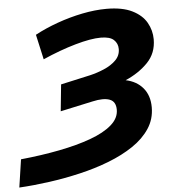

<svg xmlns="http://www.w3.org/2000/svg" viewBox="-136 -763 848 926"><g transform="rotate(-5 288.0 -300.0)"><path d="M-80 111 -60 -24Q40 -34 127 -51Q214 -68 280 -92Q346 -116 383.5 -148.5Q421 -181 421 -222Q421 -262 391 -273Q361 -284 308 -272L151 -238L164 -367L308 -399Q342 -407 376 -421.5Q410 -436 433 -458.5Q456 -481 456 -513Q456 -540 437 -557.5Q418 -575 374 -575Q326 -575 250.5 -553.5Q175 -532 91 -495L64 -616Q114 -643 174 -664.5Q234 -686 296 -698.5Q358 -711 414 -711Q490 -711 537.5 -687.5Q585 -664 606.5 -626Q628 -588 628 -545Q628 -478 584.5 -433Q541 -388 476 -360Q529 -349 559.5 -312.5Q590 -276 590 -219Q590 -162 560 -116.5Q530 -71 478 -36Q426 -1 359 25Q292 51 217 68.5Q142 86 66 96.5Q-10 107 -80 111Z"/></g></svg>

Font: Montserrat
Style: Bold Italic
Weight: 700
Italic angle: -11.3°
Designer: Julieta Ulanovsky
Foundry: Julieta Ulanovsky
Version: Version 9.000; ttfautohint (v1.8.4.7-5d5b)